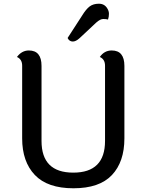

<svg xmlns="http://www.w3.org/2000/svg" viewBox="-20 -1002 759 1031"><path d="M556 -957Q565 -943 565 -927.5Q565 -912 560 -897Q551 -900 534.5 -900Q518 -900 497 -881L406 -796Q387 -779 371 -779Q352 -779 343 -798L420 -917Q442 -953 461.5 -967.5Q481 -982 511 -982Q541 -982 556 -957ZM99 -259V-649Q99 -684 71 -696Q97 -731 135 -731Q203 -731 203 -648V-245Q203 -75 373.5 -75Q544 -75 544 -245V-649Q544 -684 516 -696Q540 -731 580 -731Q648 -731 648 -648V-259Q648 -133 581 -62Q514 9 374.5 9Q235 9 167 -62.5Q99 -134 99 -259Z"/></svg>

Font: Laila Medium
Style: Regular
Weight: 500
Designer: Hitesh Malaviya
Foundry: Indian Type Foundry
Version: Version 1.302;PS 1.0;hotconv 1.0.78;makeotf.lib2.5.61930; tt